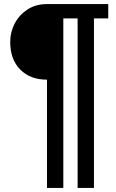

<svg xmlns="http://www.w3.org/2000/svg" viewBox="-20 -720 570 940"><path d="M210 200V-330Q128 -330 79 -379.5Q30 -429 30 -515Q30 -563 52 -605Q74 -647 114.5 -673.5Q155 -700 210 -700H510V-630H440V200H360V-630H290V200Z"/></svg>

Font: Cuprum
Style: Regular
Weight: 400
Designer: Jovanny Lemonad
Foundry: Jovanny Lemonad
Version: Version 3.000